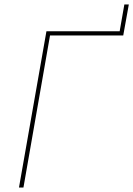

<svg xmlns="http://www.w3.org/2000/svg" viewBox="-20 -840 597 860"><path d="M65 0H85L204 -681H532L557 -820H537L516 -700H188Z"/></svg>

Font: Fixel Display 20240404 Thin
Style: Italic
Weight: 100
Italic angle: -10°
Designer: AlfaBravo + MacPaw
Foundry: Kyrylo Tkachov, Marchela Mozhyna, Serhii Makarenko, Maria Weinstein, Zakhar Kryvoshyya
Version: Version 1.211;Glyphs 3.2 (3225)